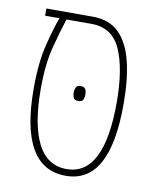

<svg xmlns="http://www.w3.org/2000/svg" viewBox="-72 -641 580 709"><g transform="rotate(10 218.5 -286.0)"><path d="M222 12Q50 12 50 -286Q50 -382 67 -450.5Q84 -519 99 -557H45V-584H219Q281 -584 317.5 -548Q354 -512 370.5 -445.5Q387 -379 387 -287Q387 -136 346 -62Q305 12 222 12ZM221 -13Q361 -13 361 -287Q361 -413 329 -485Q297 -557 219 -557H125Q111 -514 93.5 -448.5Q76 -383 76 -289Q76 -155 112 -84Q148 -13 221 -13ZM198 -296Q198 -307 202.5 -315.5Q207 -324 219 -324Q234 -324 238 -315.5Q242 -307 242 -296Q242 -285 238 -276.5Q234 -268 219 -268Q206 -268 202 -276.5Q198 -285 198 -296Z"/></g></svg>

Font: Noto Sans Hebrew ExtraCondensed Thin
Style: Regular
Weight: 100
Width: 2
Designer: Monotype Design Team
Foundry: Monotype Imaging Inc.
Version: Version 2.004; ttfautohint (v1.8.4.7-5d5b)